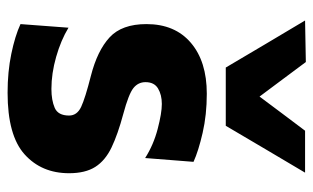

<svg xmlns="http://www.w3.org/2000/svg" viewBox="-180 -633 826 506"><g transform="rotate(90 233.0 -380.0)"><path d="M224.5 13Q169 13 122 3.2Q75 -6.5 43.5 -21L53 -147.5Q86 -127.5 129.8 -115Q173.5 -102.5 214.5 -102.5Q244 -102.5 264.2 -111.2Q284.5 -120 284.5 -149Q284.5 -170 261.8 -180.8Q239 -191.5 180 -206.5Q113.5 -223.5 78.5 -255.8Q43.5 -288 43.5 -353Q43.5 -428 92.8 -470Q142 -512 227 -512Q282.5 -512 330.2 -501Q378 -490 406.5 -477L396.5 -349.5Q362 -371.5 320 -382.5Q278 -393.5 254 -393.5Q230 -393.5 213.2 -383.5Q196.5 -373.5 196.5 -350.5Q196.5 -331 212.2 -318.5Q228 -306 280 -292Q334 -277.5 368.5 -261Q403 -244.5 419.8 -218.2Q436.5 -192 436.5 -149Q436.5 -76.5 386.8 -31.8Q337 13 224.5 13ZM158 -562Q126.5 -615 95.8 -667.2Q65 -719.5 34 -771L143.5 -773Q166 -742.5 188.8 -712.2Q211.5 -682 234.5 -651Q257 -681.5 279.5 -711.2Q302 -741 324.5 -771H435Q404.5 -719.5 373.5 -667.2Q342.5 -615 311.5 -562Z"/></g></svg>

Font: Commissioner
Style: Bold
Weight: 700
Designer: Kostas Bartsokas
Foundry: Kostas Bartsokas
Version: Version 1.000; ttfautohint (v1.8.3)